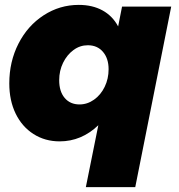

<svg xmlns="http://www.w3.org/2000/svg" viewBox="-20 -571 732 785"><path d="M18 -230Q18 -319 55.5 -392.5Q93 -466 158.5 -508.5Q224 -551 302 -551Q358 -551 399 -528.5Q440 -506 463 -463L479 -544H680L533 194H331L382 -59Q313 7 224 7Q164 7 117 -23Q70 -53 44 -106.5Q18 -160 18 -230ZM424 -288Q424 -332 401 -359Q378 -386 339 -386Q307 -386 280.5 -366.5Q254 -347 238 -314.5Q222 -282 222 -243Q222 -197 244.5 -170.5Q267 -144 305 -144Q337 -144 364.5 -163.5Q392 -183 408 -216Q424 -249 424 -288Z"/></svg>

Font: TypoPRO Montserrat
Style: Italic
Weight: 800
Italic angle: -11.3°
Designer: Julieta Ulanovsky
Foundry: Julieta Ulanovsky
Version: Version 6.001